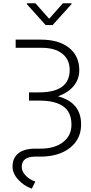

<svg xmlns="http://www.w3.org/2000/svg" viewBox="-20 -953 555 1173"><path d="M464.4 -523.9Q464.4 -469.7 430.4 -428Q396.5 -386.2 334 -364.7Q475.6 -327.1 475.6 -192.9Q475.6 -103.5 407.5 -49.8Q339.4 3.9 224.6 3.9H191.4Q112.8 5.4 112.8 66.4Q112.8 93.8 135.5 118.2Q158.2 142.6 195.8 156.7L174.3 199.7Q124.5 181.6 90.6 143.8Q56.6 106 56.6 64.5Q56.6 12.7 91.8 -16.1Q127 -44.9 198.2 -44.9H227.5Q313.5 -44.9 365 -84.5Q416.5 -124 416.5 -190.9Q416.5 -268.1 366.5 -303.2Q316.4 -338.4 221.7 -338.4H157.2V-388.7H218.8Q405.8 -388.7 405.8 -525.9Q405.8 -587.9 361.8 -624Q317.9 -660.2 236.8 -661.1H75.7V-710.9H229.5Q338.9 -710.9 401.6 -661.1Q464.4 -611.3 464.4 -523.9ZM280.3 -838.4 364.3 -933.1H416.5V-927.2L301.3 -799.8H258.8L144 -927.7V-933.1H196.3Z"/></svg>

Font: SteelSelectRoboto
Style: Regular
Weight: 300
Designer: Google
Version: Version 2.137; 2017